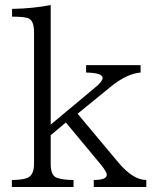

<svg xmlns="http://www.w3.org/2000/svg" viewBox="-20 -750 604 760"><path d="M559.1 -9.8H351.1V-37.6Q402.8 -37.6 402.8 -58.6Q402.8 -68.8 379.9 -97.7L240.7 -265.1L180.7 -214.8V-101.1Q180.7 -56.2 203.6 -46.9Q226.6 -37.6 271 -37.6V-9.8H26.9V-37.6Q62 -37.6 83 -43.9Q114.7 -52.7 114.7 -101.1V-623Q114.7 -668.9 91.8 -677.7Q76.7 -684.1 27.8 -684.1V-714.8Q110.4 -716.3 180.7 -730V-256.8L355 -402.3Q386.2 -427.2 386.2 -441.9Q386.2 -461.4 320.8 -462.9V-492.2H536.6V-462.9Q482.4 -458.5 418.9 -407.2L287.1 -299.8L446.8 -108.9Q505.9 -37.6 559.1 -37.6Z"/></svg>

Font: I.Ming
Style: Regular
Weight: 400
Designer: Ichiten Fonts Project
Version: Version 5.10 Mar 24, 2018